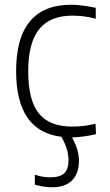

<svg xmlns="http://www.w3.org/2000/svg" viewBox="-20 -570 466 810"><path d="M201 220Q165 220 127 209V167Q145 173 160.5 175.5Q176 178 192 178Q233 178 251 161Q269 144 269 106Q269 83 262 59.5Q255 36 239 7Q48 -16 48 -270Q48 -550 281 -550Q303 -550 329 -546.5Q355 -543 384 -537V-491Q336 -504 285 -504Q191 -504 145 -446.5Q99 -389 99 -269Q99 -148 143.5 -92Q188 -36 284 -36Q307 -36 330.5 -38.5Q354 -41 383 -48L385 -4Q365 1 337.5 5Q310 9 284 10Q301 42 307 64.5Q313 87 313 108Q313 162 284 191Q255 220 201 220Z"/></svg>

Font: Encode Sans Narrow
Style: ExtraLight
Weight: 200
Designer: Pablo Impallari, Andres Torresi
Foundry: Pablo Impallari, Andres Torresi
Version: Version 1.000; ttfautohint (v1.00) -l 8 -r 50 -G 200 -x 14 -